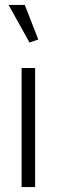

<svg xmlns="http://www.w3.org/2000/svg" viewBox="-20 -762 231 782"><path d="M123 0V-485H68V0ZM100 -589 136 -601 81 -742H15Z"/></svg>

Font: Catamaran ExtraLight
Style: Regular
Weight: 250
Designer: Pria Ravichandran
Version: Version 2.000